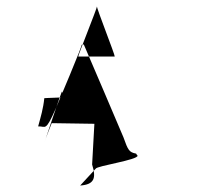

<svg xmlns="http://www.w3.org/2000/svg" viewBox="-20 -579 626 594"><path d="M98 -188C122 -189 120 -170 152 -242C152 -242 242 -454 232 -440C232 -440 240 -441 239 -442C240 -440 362 -155 362 -154C376 -114 380 -108 400 -104C402 -105 404 -96 406 -98C408 -84 279 -66 276 -57L228 -5C270 -8 279 -26 265 -70L272 -196L140 -198C140 -198 117 -140 118 -140C118 -140 172 -302 172 -296C172 -286 182 -286 205 -288L206 -280C208 -278 113 -276 117 -275C114 -244 106 -217 98 -188ZM222 -404H335C336 -409 279 -553 280 -559C280 -553 222 -409 222 -404Z"/></svg>

Font: Zinc
Style: Regular
Weight: 400
Version: Version 1